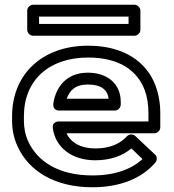

<svg xmlns="http://www.w3.org/2000/svg" viewBox="-20 -756 735 811"><path d="M352 -513C486 -513 561 -456 591 -376C602 -347 607 -315 607 -278V-243H228C218 -243 200 -237 203 -215C214 -132 285 -79 382 -79C447 -79 498 -98 535 -129L582 -84C537 -43 469 -15 370 -15C225 -15 138 -76 100 -157C87 -185 81 -214 81 -246V-265C81 -418 188 -513 352 -513ZM261 -193H632C643 -193 657 -203 657 -218V-278C657 -320 650 -359 637 -394C599 -496 502 -563 352 -563C159 -563 31 -443 31 -265V-246C31 -207 39 -170 55 -136C102 -34 211 35 370 35C493 35 582 -6 636 -69C644 -78 645 -94 635 -103L552 -181C542 -191 525 -190 516 -180C488 -150 447 -129 382 -129C321 -129 279 -154 261 -193ZM490 -326C490 -402 434 -449 351 -449C258 -449 215 -385 205 -318C204 -308 207 -289 230 -289H465C480 -289 490 -303 490 -314ZM439 -339H262C274 -374 298 -399 351 -399C409 -399 434 -376 439 -339ZM523 -655H145V-686H523ZM548 -605C559 -605 573 -615 573 -630V-711C573 -722 563 -736 548 -736H120C109 -736 95 -726 95 -711V-630C95 -619 105 -605 120 -605Z"/></svg>

Font: Asimov
Style: XWidOu
Weight: 500
Designer: Google
Version: Version 2.000980; 2014